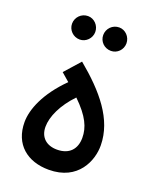

<svg xmlns="http://www.w3.org/2000/svg" viewBox="-131 -762 670 839"><g transform="rotate(20 203.5 -343.0)"><path d="M132 -579C161 -579 185 -604 185 -633C185 -663 161 -688 132 -688C101 -688 77 -663 77 -633C77 -604 101 -579 132 -579ZM277 -579C306 -579 330 -603 330 -633C330 -663 306 -688 277 -688C246 -688 222 -663 222 -633C222 -603 246 -579 277 -579ZM199 2C336 2 378 -106 377 -176C376 -296 291 -396 175 -492L111 -420L149 -387C62 -301 29 -217 29 -158C29 -55 99 2 199 2ZM203 -93C154 -93 122 -121 122 -170C122 -217 150 -279 205 -336C270 -273 290 -227 290 -179C290 -127 260 -93 203 -93Z"/></g></svg>

Font: Noto Sans Arabic SemCond Med
Style: Regular
Weight: 500
Width: 4
Designer: Monotype Design Team, Nadine Chahine, Nizar Qandah and Khaled Hosny
Foundry: Monotype Imaging Inc.
Version: Version 2.012